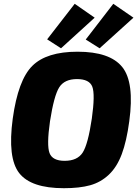

<svg xmlns="http://www.w3.org/2000/svg" viewBox="-20 -976 731 1010"><path d="M682 -883 504 -722 431 -768 576 -956ZM478 -883 301 -722 228 -769 373 -956ZM388 -704Q558 -704 623 -623.5Q688 -543 660 -338Q646 -233 620.5 -165Q595 -97 552.5 -57Q510 -17 454.5 -1.5Q399 14 316 14Q143 14 81 -65.5Q19 -145 47 -352Q75 -555 150 -629.5Q225 -704 388 -704ZM385 -560Q319 -560 291.5 -516.5Q264 -473 243 -338Q225 -212 240.5 -171Q256 -130 320 -130Q387 -130 415 -173.5Q443 -217 463 -352Q481 -480 465.5 -520Q450 -560 385 -560Z"/></svg>

Font: Ezarion Extra Bold
Style: Italic
Weight: 800
Italic angle: -8°
Designer: Natanael Gama
Version: Version 1.001;PS 001.001;hotconv 1.0.70;makeotf.lib2.5.58329